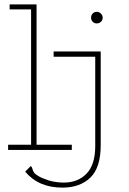

<svg xmlns="http://www.w3.org/2000/svg" viewBox="-20 -685 590 877"><path d="M17 0V-24H122V-642H24V-665H147V-24H308V0ZM422 -578Q411 -578 403.5 -585.5Q396 -593 396 -604Q396 -616 403.5 -623.5Q411 -631 422 -631Q433 -631 441 -623Q449 -615 449 -604Q449 -593 441 -585.5Q433 -578 422 -578ZM265 172Q156 172 95 99L121 73Q127 80 128.5 87.5Q130 95 135.5 103Q141 111 156.5 120Q172 129 205 140Q219 144 237 146.5Q255 149 271 149Q336 149 375.5 108Q415 67 415 -18V-426H225V-450H440V-22Q440 81 392.5 126.5Q345 172 265 172Z"/></svg>

Font: Inconsolata SemiExpanded ExtraLight
Style: Regular
Weight: 200
Width: 6
Monospace: yes
Designer: Raph Levien, Cyreal, Brenton Simpson
Foundry: Raph Levien, Cyreal, Google
Version: Version 3.001; ttfautohint (v1.8.2.53-6de2)